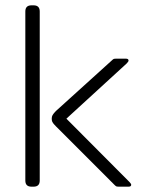

<svg xmlns="http://www.w3.org/2000/svg" viewBox="-20 -700 567 720"><path d="M75 -23V-657Q75 -680 98 -680H106Q129 -680 129 -657V-23Q129 0 106 0H98Q75 0 75 -23ZM410 -6 190 -226Q188 -228 183 -233.5Q178 -239 176 -243.5Q174 -248 174 -255Q174 -263 177 -268Q180 -273 184 -277.5Q188 -282 190 -284L400 -474Q404 -478 406.5 -479Q409 -480 416 -480H452Q462 -480 462 -473Q462 -469 455 -462L229 -255L465 -18Q472 -11 472 -7Q472 0 462 0H426Q419 0 416.5 -1Q414 -2 410 -6Z"/></svg>

Font: Mitr ExtraLight
Style: Regular
Weight: 275
Designer: Thanarat Vachiruckul
Foundry: Cadson Demak Co.,Ltd.
Version: Version 1.001